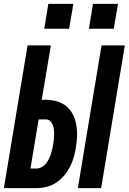

<svg xmlns="http://www.w3.org/2000/svg" viewBox="-27 -969 663 989"><path d="M374 0 496 -735H616L494 0ZM-7 0 115 -735H235L188 -455H209Q238 -455 266 -447Q294 -439 315 -421.5Q336 -404 348.5 -379Q361 -354 366 -326Q371 -298 370 -268.5Q369 -239 364 -210Q360 -184 353 -159Q346 -134 333.5 -110Q321 -86 303 -64.5Q285 -43 262 -28Q239 -13 213 -6.5Q187 0 162 0ZM130 -101H162Q175 -101 187.5 -108Q200 -115 209 -125.5Q218 -136 224 -148.5Q230 -161 234.5 -174Q239 -187 242 -200Q245 -213 247 -226Q249 -239 250.5 -252Q252 -265 252 -277.5Q252 -290 250.5 -302.5Q249 -315 244.5 -326.5Q240 -338 231 -346Q222 -354 209 -354H172ZM559 -821H431L452 -949H581ZM201 -821 222 -949H351L329 -821Z"/></svg>

Font: Iosevka SS04 Extended Oblique
Style: Bold
Weight: 700
Width: 7
Italic angle: -9°
Monospace: yes
Designer: Belleve Invis
Foundry: Belleve Invis
Version: Version 19.0.0; ttfautohint (v1.8.4)